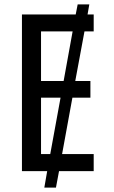

<svg xmlns="http://www.w3.org/2000/svg" viewBox="-20 -780 519 875"><path d="M167 -411V-637H311L270 -411ZM167 -78V-335H256L209 -78ZM407 0V-78H263L310 -335H392V-411H323L365 -637H407V-714H379L387 -760H334L325 -714H80V0H195L182 75H235L249 0Z"/></svg>

Font: Noto Sans Display SemiCondensed
Style: Regular
Weight: 400
Width: 4
Designer: Monotype Design team
Foundry: Monotype Imaging Inc.
Version: 1.000